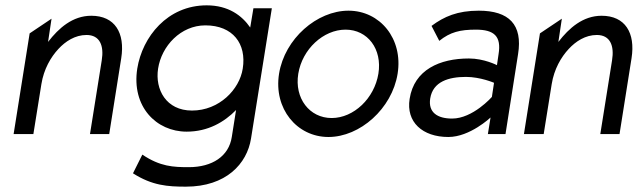

<svg xmlns="http://www.w3.org/2000/svg" viewBox="-20 -502 2388 719"><path d="M31 0H105L135 -187C144 -243 170 -288 199 -319C225 -347 261 -371 304 -371C354 -371 370 -331 361 -276L317 0H389L434 -284C449 -379 410 -443 322 -443C252 -443 200 -397 160 -345L173 -432L91 -377Z M494 -245C472 -103 565 -9 679 -9C759 -9 820 -45 864 -90L848 11C837 83 775 124 687 124C629 124 580 122 513 77L478 147C550 193 608 197 676 197C827 197 905 111 920 17L998 -471H929L917 -399C886 -444 835 -482 754 -482C607 -482 513 -364 494 -245ZM572 -245C585 -330 657 -407 749 -407C852 -407 904 -338 889 -245C877 -167 801 -88 699 -88C602 -88 560 -167 572 -245Z M1025 -226C1004 -95 1092 11 1210 11C1328 11 1448 -95 1469 -226C1490 -357 1403 -462 1285 -462C1167 -462 1046 -357 1025 -226ZM1097 -226C1112 -318 1191 -391 1274 -391C1357 -391 1412 -318 1397 -226C1382 -134 1305 -60 1222 -60C1139 -60 1082 -134 1097 -226Z M1514 -132C1500 -45 1562 11 1659 11C1740 11 1817 -62 1817 -62L1807 0H1873L1920 -299C1938 -410 1886 -462 1773 -462C1693 -462 1643 -440 1596 -405L1625 -349C1666 -382 1703 -391 1762 -391C1831 -391 1858 -366 1847 -299L1841 -258C1841 -258 1793 -283 1736 -283C1627 -283 1531 -241 1514 -132ZM1591 -133C1601 -197 1661 -214 1725 -214C1779 -214 1830 -192 1830 -192L1822 -139C1822 -139 1751 -58 1673 -58C1618 -58 1583 -81 1591 -133Z M1942 0H2016L2046 -187C2055 -243 2081 -288 2110 -319C2136 -347 2172 -371 2215 -371C2265 -371 2281 -331 2272 -276L2228 0H2300L2345 -284C2360 -379 2321 -443 2233 -443C2163 -443 2111 -397 2071 -345L2084 -432L2002 -377Z"/></svg>

Font: Charger Pro
Style: NarObl
Weight: 400
Designer: Jasper
Foundry: Cannot Into Space Fonts
Version: Version 1.09